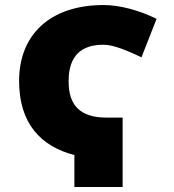

<svg xmlns="http://www.w3.org/2000/svg" viewBox="-20 -744 693 764"><path d="M393 -724C177 -724 56 -604 56 -422C56 -254 141 -162 276 -127V0H468V-276H405C297 -276 253 -326 253 -421C253 -524 305 -566 392 -566C432 -566 488 -542 543 -516L603 -669C534 -703 456 -724 393 -724Z"/></svg>

Font: Noto Sans UI Black
Style: Regular
Weight: 900
Designer: Monotype Design Team
Foundry: Monotype Imaging Inc.
Version: Version 1.901